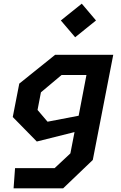

<svg xmlns="http://www.w3.org/2000/svg" viewBox="-20 -826 660 1046"><path d="M54 200H324L485.5 45.5L597 -527.5H280.5L85 -370.5L49.5 -188.5L180.5 -55L386 -106.5L363.5 9.5L277.5 90H62ZM184.5 -227 203 -323 315.5 -417.5H451L408.5 -195.5L239 -163ZM311.5 -714.5 389.5 -623 503 -714.5 425.5 -806Z"/></svg>

Font: Monaspace Krypton SemiBold
Style: Italic
Weight: 600
Italic angle: -11°
Designer: Riley Cran & the Lettermatic Team
Foundry: Lettermatic
Version: Version 1.101 (Monaspace Krypton)